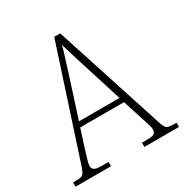

<svg xmlns="http://www.w3.org/2000/svg" viewBox="-167 -845 937 976"><g transform="rotate(-30 301.5 -357.0)"><path d="M-2 0V-25H16Q37 -25 47.5 -29Q58 -33 65 -47Q72 -61 81 -89L285 -714H320L529 -69Q538 -40 548.5 -32.5Q559 -25 590 -25H605V0H402V-25H430Q464 -25 474 -32.5Q484 -40 484 -56Q484 -69 476 -93.5Q468 -118 463 -133L426 -249H169L134 -140Q131 -130 126 -113.5Q121 -97 116.5 -81Q112 -65 112 -56Q112 -40 123 -32.5Q134 -25 168 -25H206V0ZM179 -279H417L349 -494Q334 -540 320.5 -585Q307 -630 298 -660Q295 -643 286.5 -616.5Q278 -590 269 -560.5Q260 -531 252 -506Z"/></g></svg>

Font: Noto Serif Lao SemiCondensed ExtraLight
Style: Regular
Weight: 200
Width: 4
Designer: Monotype Design Team
Foundry: Monotype Imaging Inc.
Version: Version 2.003; ttfautohint (v1.8.4.7-5d5b)